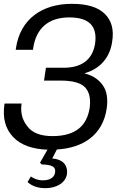

<svg xmlns="http://www.w3.org/2000/svg" viewBox="-24 -772 650 1003"><path d="M326 136C330 100 314 61 249 56L273 9C406 1 514 -63 534 -209C540 -258 534 -298 512 -328C490 -358 460 -378 419 -388L420 -390C500 -413 551 -473 562 -555C572 -617 559 -665 523 -700C487 -735 431 -752 351 -752C199 -752 81 -675 59 -518L58 -512H148L149 -518C164 -625 230 -681 338 -681C442 -681 485 -635 473 -546C459 -454 396 -418 307 -418H216L206 -351H292C356 -351 399 -339 421 -315C443 -291 450 -257 445 -212C431 -114 370 -61 250 -61C188 -61 144 -78 119 -112C92 -146 83 -183 88 -226L89 -231H0L-1 -226C-11 -155 4 -98 46 -55C84 -15 144 7 224 10L185 78L194 87C247 88 268 100 264 127C261 154 239 170 200 170C172 170 154 161 137 150L120 179C143 200 174 211 213 211C269 211 319 185 326 136Z"/></svg>

Font: Cheyenne Sans
Style: Italic
Weight: 400
Italic angle: -8.13011°
Designer: The Public Sans project authors (U.S. Web Design System), Libre Franklin designed by Pablo Impallari and Rodrigo Fuenzal
Foundry: The Cheyenne Sans Project Authors
Version: Version 2.007